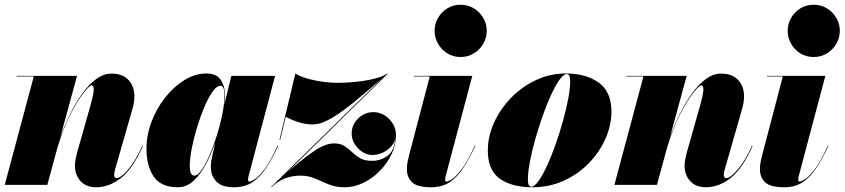

<svg xmlns="http://www.w3.org/2000/svg" viewBox="-20 -780 3563 810"><path d="M122.5 -457.5H50V-460H305L234.5 -201.5Q252.5 -251.5 276 -299.2Q299.5 -347 327.2 -385.5Q355 -424 386.2 -446.8Q417.5 -469.5 450.5 -469.5Q508 -469.5 533 -428.2Q558 -387 538.5 -319.5L465 -63.5Q464 -59.5 462.8 -53.2Q461.5 -47 461.5 -43.5Q461.5 -28.5 471.5 -28.5Q489.5 -28.5 520.5 -64.8Q551.5 -101 580.5 -165L583 -164.5Q541.5 -70 491.5 -30Q441.5 10 386 10Q343 10 319.5 -16.2Q296 -42.5 296 -82Q296 -93.5 299 -109Q302 -124.5 305.5 -137L359.5 -327.5Q376 -386 375.5 -403Q375 -420 367 -420Q358 -420 332.8 -388.2Q307.5 -356.5 277 -297.5Q246.5 -238.5 222 -156L179.5 0H0Z M929.5 -375.5Q929.5 -362 926 -337.5L956 -460H1140.5L1028.5 -36.5Q1026.5 -28.5 1026.5 -22Q1026.5 -14 1033 -14Q1037 -14 1052.8 -22.5Q1068.5 -31 1093.5 -62.8Q1118.5 -94.5 1151 -165L1154 -164.5Q1128.5 -111.5 1103 -72.2Q1077.5 -33 1045.2 -11.5Q1013 10 967.5 10Q916 10 892.8 -14.2Q869.5 -38.5 869.5 -76Q869.5 -88.5 870.8 -96.8Q872 -105 873 -110L888 -179.5Q872 -131.5 849 -88Q826 -44.5 796.5 -17.2Q767 10 730.5 10Q659.5 10 628.8 -34.8Q598 -79.5 598 -152.5Q598 -210 619.2 -266.2Q640.5 -322.5 676.8 -368.5Q713 -414.5 758.2 -442.2Q803.5 -470 851.5 -470Q893.5 -470 911.5 -442.5Q929.5 -415 929.5 -375.5ZM927 -378.5Q927 -418 909.5 -418Q894.5 -418 877 -393.5Q859.5 -369 842.5 -329.2Q825.5 -289.5 811.5 -243.5Q797.5 -197.5 789 -154Q780.5 -110.5 780.5 -79Q780.5 -62 785 -50.5Q789.5 -39 800.5 -39Q814 -39 830.5 -62.8Q847 -86.5 864 -125.2Q881 -164 895.2 -209.8Q909.5 -255.5 918.2 -300Q927 -344.5 927 -378.5Z M1159 -190 1226 -469.5Q1252.5 -454.5 1285.8 -446Q1319 -437.5 1350.8 -434Q1382.5 -430.5 1405.5 -430.5Q1423.5 -430.5 1451.2 -432.2Q1479 -434 1509.8 -438.2Q1540.5 -442.5 1568.2 -450.2Q1596 -458 1613.5 -470L1615 -468.5L1192 -53Q1253 -107 1302.5 -141Q1352 -175 1389 -175Q1416.5 -175 1433.5 -163.8Q1450.5 -152.5 1465.2 -138.2Q1480 -124 1499 -112.8Q1518 -101.5 1549.5 -101.5Q1586 -101.5 1614.2 -122Q1642.5 -142.5 1647 -192.5Q1639 -164.5 1610.8 -145.2Q1582.5 -126 1550.5 -126Q1529 -126 1509 -139Q1489 -152 1476.2 -172.5Q1463.5 -193 1463.5 -216Q1463.5 -253.5 1491 -280.2Q1518.5 -307 1556 -307Q1579 -307 1600.5 -294.5Q1622 -282 1636.2 -260Q1650.5 -238 1650.5 -210Q1650.5 -169 1632 -129.8Q1613.5 -90.5 1582.2 -58.8Q1551 -27 1512.5 -8.5Q1474 10 1434 10Q1396 10 1366.5 -2.2Q1337 -14.5 1309.2 -26.8Q1281.5 -39 1248.5 -39Q1174.5 -39 1125.5 10L1124 8.5L1588.5 -446.5Q1550 -414 1510.8 -380.2Q1471.5 -346.5 1433.8 -318.2Q1396 -290 1362 -272.5Q1328 -255 1300 -255Q1267 -255 1236 -265.5Q1205 -276 1185.5 -287.5L1162 -190Z M1813.5 -650Q1813.5 -679 1827.8 -704Q1842 -729 1866.8 -744.5Q1891.5 -760 1923 -760Q1954.5 -760 1979.5 -744.5Q2004.5 -729 2019 -704Q2033.5 -679 2033.5 -650Q2033.5 -621 2019 -595.8Q2004.5 -570.5 1979.5 -555Q1954.5 -539.5 1923 -539.5Q1891.5 -539.5 1866.8 -555Q1842 -570.5 1827.8 -595.8Q1813.5 -621 1813.5 -650ZM1985.5 -164.5Q1960.5 -111.5 1935 -72.2Q1909.5 -33 1877.2 -11.5Q1845 10 1799 10Q1741.5 10 1719 -10.5Q1696.5 -31 1696.5 -67Q1696.5 -85.5 1700.8 -103.5Q1705 -121.5 1707 -129.5L1793 -457.5H1726V-460H1972.5L1860 -36.5Q1858 -29 1858 -22Q1858 -14 1865 -14Q1868.5 -14 1884.2 -22.5Q1900 -31 1925.2 -62.8Q1950.5 -94.5 1983 -165Z M2226.5 10Q2139.5 10 2088.8 -26Q2038 -62 2038 -144.5Q2038 -204.5 2064.2 -262.5Q2090.5 -320.5 2136 -367.2Q2181.5 -414 2240.8 -442Q2300 -470 2366 -470Q2453 -470 2506.2 -431.2Q2559.5 -392.5 2559.5 -310Q2559.5 -252 2534.5 -195.2Q2509.5 -138.5 2464.5 -92Q2419.5 -45.5 2358.8 -17.8Q2298 10 2226.5 10ZM2221.5 7.5Q2235 7.5 2252.2 -16.8Q2269.5 -41 2288 -81.2Q2306.5 -121.5 2323.8 -170.5Q2341 -219.5 2355 -269.5Q2369 -319.5 2377.2 -363.5Q2385.5 -407.5 2385.5 -437.5Q2385.5 -467.5 2371 -467.5Q2357.5 -467.5 2340.2 -443.2Q2323 -419 2304.5 -378.8Q2286 -338.5 2268.8 -289.5Q2251.5 -240.5 2237.5 -190.5Q2223.5 -140.5 2215.2 -96.5Q2207 -52.5 2207 -22.5Q2207 7.5 2221.5 7.5Z M2694.5 -457.5H2622V-460H2877L2806.5 -201.5Q2824.5 -251.5 2848 -299.2Q2871.5 -347 2899.2 -385.5Q2927 -424 2958.2 -446.8Q2989.5 -469.5 3022.5 -469.5Q3080 -469.5 3105 -428.2Q3130 -387 3110.5 -319.5L3037 -63.5Q3036 -59.5 3034.8 -53.2Q3033.5 -47 3033.5 -43.5Q3033.5 -28.5 3043.5 -28.5Q3061.5 -28.5 3092.5 -64.8Q3123.5 -101 3152.5 -165L3155 -164.5Q3113.5 -70 3063.5 -30Q3013.5 10 2958 10Q2915 10 2891.5 -16.2Q2868 -42.5 2868 -82Q2868 -93.5 2871 -109Q2874 -124.5 2877.5 -137L2931.5 -327.5Q2948 -386 2947.5 -403Q2947 -420 2939 -420Q2930 -420 2904.8 -388.2Q2879.5 -356.5 2849 -297.5Q2818.5 -238.5 2794 -156L2751.5 0H2572Z M3303 -650Q3303 -679 3317.2 -704Q3331.5 -729 3356.2 -744.5Q3381 -760 3412.5 -760Q3444 -760 3469 -744.5Q3494 -729 3508.5 -704Q3523 -679 3523 -650Q3523 -621 3508.5 -595.8Q3494 -570.5 3469 -555Q3444 -539.5 3412.5 -539.5Q3381 -539.5 3356.2 -555Q3331.5 -570.5 3317.2 -595.8Q3303 -621 3303 -650ZM3475 -164.5Q3450 -111.5 3424.5 -72.2Q3399 -33 3366.8 -11.5Q3334.5 10 3288.5 10Q3231 10 3208.5 -10.5Q3186 -31 3186 -67Q3186 -85.5 3190.2 -103.5Q3194.5 -121.5 3196.5 -129.5L3282.5 -457.5H3215.5V-460H3462L3349.5 -36.5Q3347.5 -29 3347.5 -22Q3347.5 -14 3354.5 -14Q3358 -14 3373.8 -22.5Q3389.5 -31 3414.8 -62.8Q3440 -94.5 3472.5 -165Z"/></svg>

Font: Bodoni* 72pt Fatface
Style: Italic
Weight: 900
Italic angle: -13°
Version: Version 2.3